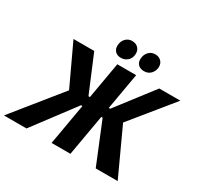

<svg xmlns="http://www.w3.org/2000/svg" viewBox="-224 -1112 1374 1331"><g transform="rotate(30 463.0 -446.0)"><path d="M285 -404.2 275.8 -348.6 111.4 -700H277.4L399.8 -408.2H456.4L442.6 -328.4H386.4L139.4 0H-41ZM462.2 -700H613L491 0H340.2ZM559.2 -328.4H503.4L517.2 -408.2H573.4L797.8 -700H966.8L680.4 -347.8L683.2 -404.2L869.2 0H693.4ZM398 -814Q399.6 -849 420.8 -870.6Q442 -892.2 472.4 -891.8Q502.2 -891.4 520.3 -872.8Q538.4 -854.2 536.8 -825.2Q535.6 -790.6 512.9 -770.3Q490.2 -750 458.8 -750.8Q430.2 -751.2 413.5 -768.7Q396.8 -786.2 398 -814ZM582.4 -813.4Q584 -848.4 605.2 -870.3Q626.4 -892.2 656.8 -891.8Q686.6 -891.4 704.7 -872.8Q722.8 -854.2 721.2 -825.2Q720 -795.4 699.1 -772.7Q678.2 -750 643.8 -750.8Q614 -751.2 597.6 -768.4Q581.2 -785.6 582.4 -813.4Z"/></g></svg>

Font: Fixel Italic Variable 20240409 Display Thin
Style: Italic
Weight: 100
Italic angle: -10°
Designer: AlfaBravo + MacPaw
Foundry: Kyrylo Tkachov, Marchela Mozhyna, Serhii Makarenko, Maria Weinstein, Zakhar Kryvoshyya
Version: Version 1.211;Glyphs 3.2 (3225)